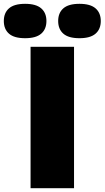

<svg xmlns="http://www.w3.org/2000/svg" viewBox="-100 -985 548 1005"><path d="M60 0V-740H287.5V0ZM316 -785Q258.5 -785 231.5 -808.8Q204.5 -832.5 204.5 -875Q204.5 -917.5 231.5 -941.2Q258.5 -965 316 -965Q373 -965 400.2 -941.2Q427.5 -917.5 427.5 -875Q427.5 -832.5 400.2 -808.8Q373 -785 316 -785ZM31.5 -785Q-26 -785 -53 -808.8Q-80 -832.5 -80 -875Q-80 -917.5 -53 -941.2Q-26 -965 31.5 -965Q88.5 -965 115.8 -941.2Q143 -917.5 143 -875Q143 -832.5 115.8 -808.8Q88.5 -785 31.5 -785Z"/></svg>

Font: Encode Sans Semi Expanded Black
Style: Regular
Weight: 900
Width: 6
Designer: Multiple Designers
Foundry: Impallari Type
Version: Version 3.000; ttfautohint (v1.8.3) -l 8 -r 50 -G 200 -x 14 